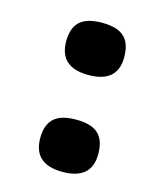

<svg xmlns="http://www.w3.org/2000/svg" viewBox="-78 -495 452 561"><g transform="rotate(15 148.0 -214.5)"><path d="M75 -68Q75 -108 96 -127.5Q117 -147 163 -147Q209 -147 230 -127.5Q251 -108 251 -66Q251 11 163 11Q75 11 75 -68ZM75 -361Q75 -401 96 -420.5Q117 -440 163 -440Q209 -440 230 -420.5Q251 -401 251 -359Q251 -282 163 -282Q75 -282 75 -361Z"/></g></svg>

Font: Passion One
Style: Regular
Weight: 400
Designer: Alejandro Lo Celso
Foundry: Fontstage
Version: Version 1.002